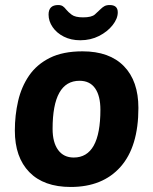

<svg xmlns="http://www.w3.org/2000/svg" viewBox="-20 -735 609 763"><path d="M299 -575Q262 -575 233.5 -589.5Q205 -604 189 -627.5Q173 -651 173 -677Q173 -715 211 -715Q223 -715 230 -710Q237 -705 243 -697Q251 -687 265 -676.5Q279 -666 310 -666Q344 -666 357 -677.5Q370 -689 380 -699Q387 -706 395 -710.5Q403 -715 416 -715Q448 -715 448 -686Q448 -661 427.5 -635Q407 -609 373.5 -592Q340 -575 299 -575ZM261 8Q154 8 96.5 -51Q39 -110 39 -216Q39 -277 52 -333.5Q65 -390 95.5 -434.5Q126 -479 178 -505Q230 -531 308 -531Q415 -531 472.5 -472Q530 -413 530 -306Q530 -152 459 -72Q388 8 261 8ZM273 -109Q379 -109 379 -299Q379 -354 358 -384Q337 -414 296 -414Q189 -414 189 -223Q189 -169 211 -139Q233 -109 273 -109Z"/></svg>

Font: Asap
Style: Bold Italic
Weight: 700
Italic angle: -6°
Designer: Pablo Cosgaya
Foundry: Omnibus-Type
Version: Version 3.001; ttfautohint (v1.8.3)